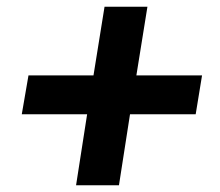

<svg xmlns="http://www.w3.org/2000/svg" viewBox="-20 -553 657 573"><path d="M45 -212H240L207 0H335L368 -212H564L583 -328H387L420 -533H292L259 -328H65Z"/></svg>

Font: Bitter
Style: Bold Italic
Weight: 700
Designer: Sol Matas
Foundry: Sol Matas
Version: Version 1.002